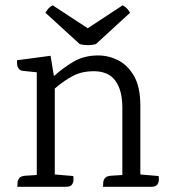

<svg xmlns="http://www.w3.org/2000/svg" viewBox="-20 -717 653 737"><path d="M518.7 -47.3 588.9 -41.3Q589.9 -36.3 589.7 -26.2Q589.5 -16.2 583.6 -8.1Q577.6 0 561.3 0H375.1Q376.1 -5 376.2 -14.6Q376.3 -24.2 382.5 -32.8Q388.7 -41.5 406.4 -42.5L449.6 -45.3V-303.9Q449.6 -370.5 422.9 -407.1Q396.1 -443.7 339.3 -443.7Q295.7 -443.7 261.9 -426.6Q228.1 -409.4 190.3 -377.2V-47.3L261.3 -41.3Q262.3 -36.3 262.1 -26.2Q261.9 -16.2 255.9 -8.1Q250 0 233.7 0H46.2Q47.2 -5 47.3 -14.6Q47.4 -24.2 53.7 -32.8Q59.9 -41.5 77.6 -42.5L121.2 -45.3V-439.4L68.8 -445Q56.9 -446.2 51.7 -453.6Q46.4 -460.9 45.8 -470.3Q45.2 -479.7 45.2 -485.7L174.1 -502.9L186.6 -426.9H189.6Q218.6 -453.7 260.1 -479Q301.7 -504.2 356.8 -504.2Q396.5 -504.2 433.4 -485.7Q470.2 -467.2 494.5 -425.1Q518.7 -383.1 518.7 -311.6ZM348 -547.6 479.1 -668Q474.5 -676.7 467.4 -684.3Q460.4 -691.9 450.8 -696.6L288.5 -590H345L182.3 -696.6Q172.4 -691.9 166.2 -684.6Q160 -677.3 154.4 -668L286.3 -547.6Q302.4 -543.4 318.3 -543.7Q334.3 -543.9 348 -547.6Z"/></svg>

Font: Karma Variable Light
Style: Regular
Weight: 300
Designer: Joana Correia
Foundry: Indian Type Foundry
Version: Version 3.000